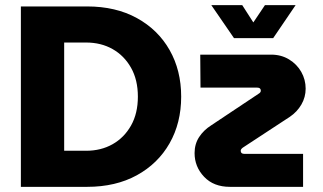

<svg xmlns="http://www.w3.org/2000/svg" viewBox="-20 -725 1255 745"><path d="M61 0V-700H318Q429 -700 511 -655Q593 -610 638 -531Q683 -452 683 -350Q683 -248 638 -169Q593 -90 511 -45Q429 0 318 0ZM229 -140H314Q372 -140 417 -165.5Q462 -191 488.5 -238Q515 -285 515 -350Q515 -415 488.5 -462Q462 -509 417 -534.5Q372 -560 314 -560H229ZM872 0Q809 0 772 -39Q735 -78 735 -131Q735 -166 752.5 -193Q770 -220 800 -239L983 -361Q992 -366 992 -373Q992 -385 978 -385H758L757 -513H1032Q1071 -513 1101.5 -494.5Q1132 -476 1149 -446Q1166 -416 1166 -381Q1166 -348 1149.5 -319.5Q1133 -291 1105 -272L922 -152Q914 -146 914 -140Q914 -128 928 -128H1156V0ZM888 -577 800 -705H920L963 -638L1008 -705H1127L1040 -577Z"/></svg>

Font: MuseoModerno
Style: Bold
Weight: 700
Designer: Pablo Cosgaya, Héctor Gatti, Marcela Romero, and the Authors of The MuseoModerno Project.
Foundry: Omnibus-Type Team
Version: Version 1.001